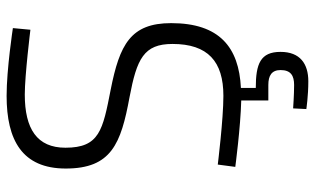

<svg xmlns="http://www.w3.org/2000/svg" viewBox="-206 -535 953 581"><g transform="rotate(-90 270.5 -244.5)"><path d="M404 128C404 67 368 53 295 53V8C418 2 491 -57 491 -203C491 -326 426 -359 290 -386C167 -410 114 -420 114 -523C114 -609 171 -646 275 -646C333 -646 471 -629 471 -629L476 -682C476 -682 352 -701 271 -701C137 -701 51 -654 51 -522C51 -384 126 -355 267 -329C383 -307 428 -286 428 -199C428 -92 375 -45 271 -45C200 -45 63 -62 63 -62L56 -9C56 -9 176 7 257 9V91H304C332 91 349 101 349 128C349 159 332 169 304 169C274 169 233 166 233 166L231 206C231 206 271 212 315 212C368 212 404 187 404 128Z"/></g></svg>

Font: RazerF5 Light
Style: Regular
Weight: 300
Foundry: Razer Inc.
Version: Version 2